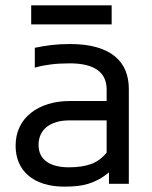

<svg xmlns="http://www.w3.org/2000/svg" viewBox="-20 -696 574 727"><path d="M392.6 -43.5Q373 -26.9 353.5 -16.4Q334 -5.9 313.5 0.2Q293 6.3 271 8.5Q249 10.7 224.1 10.7Q179.7 10.7 145.3 -0.2Q110.8 -11.2 87.2 -31.5Q63.5 -51.8 51.3 -80.3Q39.1 -108.9 39.1 -144Q39.1 -184.1 54.4 -215.6Q69.8 -247.1 97.4 -268.8Q125 -290.5 162.6 -302Q200.2 -313.5 244.6 -313.5H383.8V-357.4Q383.8 -380.4 375.7 -398.7Q367.7 -417 350.8 -429.7Q334 -442.4 307.6 -449.2Q281.2 -456.1 244.6 -456.1Q223.6 -456.1 206.1 -455.1Q188.5 -454.1 172.9 -452.1Q157.2 -450.2 142.3 -447.3Q127.4 -444.3 111.8 -439.9V-515.1Q127.4 -518.1 142.6 -520.8Q157.7 -523.4 173.6 -525.4Q189.5 -527.3 206.8 -528.3Q224.1 -529.3 244.6 -529.3Q303.7 -529.3 345.9 -517.1Q388.2 -504.9 415.3 -482.4Q442.4 -460 455.1 -428.7Q467.8 -397.5 467.8 -359.4V0H392.6ZM383.8 -240.2H244.6Q212.9 -240.2 190.2 -232.7Q167.5 -225.1 153.3 -212.4Q139.2 -199.7 132.6 -183.1Q126 -166.5 126 -147.9Q126 -125 134.5 -108.9Q143.1 -92.8 158.4 -82.5Q173.8 -72.3 194.8 -67.4Q215.8 -62.5 240.7 -62.5Q291 -62.5 325 -75Q358.9 -87.4 383.8 -118.2ZM98.1 -603.5V-675.8H402.8V-603.5Z"/></svg>

Font: Arian AMU
Style: Regular
Weight: 400
Designer: Ruben Hakobyan (Tarumian)
Foundry: Ruben Hakobyan (Tarumian)
Version: Version 4.003